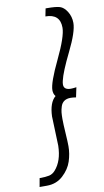

<svg xmlns="http://www.w3.org/2000/svg" viewBox="-107 -799 597 1097"><g transform="rotate(-10 191.5 -250.5)"><path d="M30 249 39 199Q75 199 95 194.5Q115 190 130 173Q174 124 176 35L170 -136Q173 -216 210 -247Q198 -261 198 -283Q198 -326 257.5 -450Q317 -574 317 -625Q317 -705 232 -705L241 -750H250Q301 -750 323.5 -743Q346 -736 364 -708Q383 -678 383 -641Q383 -590 330 -482.5Q277 -375 266 -326Q263 -314 263 -304Q263 -273 304 -273Q316 -273 336 -276L324 -219Q306 -222 293 -222Q270 -222 255.5 -212Q241 -202 235 -183Q229 -164 227.5 -149Q226 -134 226 -111Q226 -83 229.5 -30Q233 23 233 48Q233 91 219 134.5Q205 178 166.5 213.5Q128 249 73 249Z"/></g></svg>

Font: Lobster 1.3
Style: Regular
Weight: 400
Designer: Pablo Impallari
Foundry: Pablo Impallari. www.impallari.com
Version: Version 1.003 2010